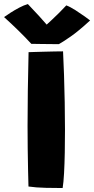

<svg xmlns="http://www.w3.org/2000/svg" viewBox="-82 -914 463 944"><path d="M226 10.5Q192 10.5 143.5 9.5Q95 8.5 58 3Q57 -28 56 -77.5Q55 -127 54.2 -184Q53.5 -241 53.5 -294.5Q53.5 -377 54.8 -468.8Q56 -560.5 58.5 -657.5Q68 -658 89 -658.5Q110 -659 136 -659.8Q162 -660.5 186.8 -661Q211.5 -661.5 228 -661.5Q230.5 -610 232.8 -545.2Q235 -480.5 236.2 -411Q237.5 -341.5 237.5 -276Q237.5 -221 236.5 -165.2Q235.5 -109.5 233 -63.2Q230.5 -17 226 10.5ZM244 -887.5Q263 -880.5 288.8 -864Q314.5 -847.5 335.5 -832.5Q356.5 -817.5 361 -813.5Q303.5 -760.5 263.5 -733Q223.5 -705.5 207.5 -697Q196 -697 170.2 -697.2Q144.5 -697.5 117 -697.8Q89.5 -698 72 -698.5Q39.5 -733.5 7 -765.2Q-25.5 -797 -62 -830Q-50.5 -838.5 -30.2 -851.5Q-10 -864.5 12.8 -876.5Q35.5 -888.5 55 -894Q85 -863 110.5 -834.8Q136 -806.5 147.5 -793Q156.5 -801 173 -816.5Q189.5 -832 208.8 -851Q228 -870 244 -887.5Z"/></svg>

Font: Grandstander ExtraBold
Style: Regular
Weight: 800
Designer: Tyler Finck
Foundry: Etcetera Type Co
Version: Version 1.200; ttfautohint (v1.8.3)